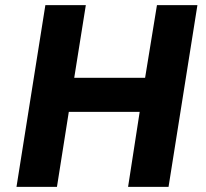

<svg xmlns="http://www.w3.org/2000/svg" viewBox="-20 -725 798 745"><path d="M44 0 156 -705H313L268 -423H543L589 -705H746L634 0H477L522 -291H247L201 0Z"/></svg>

Font: Nunito Sans 7pt SemiCondensed ExtraBold
Style: Italic
Weight: 800
Width: 4
Italic angle: -9°
Designer: Vernon Adams
Foundry: Vernon Adams
Version: Version 3.101;gftools[0.9.27]